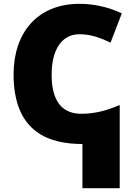

<svg xmlns="http://www.w3.org/2000/svg" viewBox="-20 -744 704 1004"><path d="M396 -724C174 -724 51 -571 51 -355C51 -45 246 9 411 9V240H606V-195C546 -169 480 -149 406 -149C301 -149 250 -219 250 -354C250 -487 305 -565 395 -565C455 -565 506 -546 558 -521L617 -674C544 -709 465 -724 396 -724Z"/></svg>

Font: Noto Sans UI Black
Style: Regular
Weight: 900
Designer: Monotype Design Team
Foundry: Monotype Imaging Inc.
Version: Version 1.901